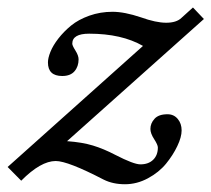

<svg xmlns="http://www.w3.org/2000/svg" viewBox="-68 -467 556 505"><path d="M409.7 -124Q409.7 -106.4 398.4 -82.8Q387.2 -59.1 368.7 -36.4Q350.1 -13.7 321 2Q292 17.6 260.7 17.6Q229 17.6 204.6 5.4Q110.4 -43.5 78.6 -43.5Q39.1 -43.5 -12.2 8.3L-47.9 -27.8L308.1 -346.2Q252 -378.4 166.5 -378.4Q122.1 -378.4 122.1 -352.1Q122.1 -347.2 130.4 -334Q138.7 -320.8 138.7 -311Q138.7 -292 127.9 -279.5Q117.2 -267.1 95.7 -267.1Q58.1 -267.1 58.1 -302.7Q58.1 -314.5 64.7 -330.8Q71.3 -347.2 85.4 -365.5Q99.6 -383.8 118.9 -399.7Q138.2 -415.5 167 -425.8Q195.8 -436 228 -436Q259.3 -436 302.7 -421.4Q342.3 -407.2 369.1 -407.2Q396 -407.2 409.2 -419.9L439.5 -447.3L468.3 -417L108.4 -95.7Q148.4 -92.8 176.5 -84.2Q204.6 -75.7 235.4 -59.6Q283.7 -34.7 301.3 -34.7Q322.3 -34.7 334.7 -46.6Q347.2 -58.6 347.2 -79.1Q347.2 -85.9 337.4 -101.1Q327.6 -116.2 327.6 -127.9Q327.6 -142.6 338.4 -154.5Q349.1 -166.5 372.6 -166.5Q389.2 -166.5 399.4 -154.3Q409.7 -142.1 409.7 -124Z"/></svg>

Font: Elstob 14pt Medium
Style: Italic
Weight: 500
Italic angle: -20°
Designer: Peter S. Baker
Version: Version 1.015